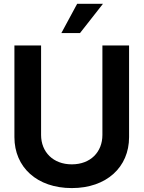

<svg xmlns="http://www.w3.org/2000/svg" viewBox="-20 -963 744 995"><path d="M352.1 11.7C531.7 11.7 648.9 -96.2 648.9 -252.4V-727.5H510.7V-263.7C510.7 -175.3 449.2 -111.3 352.1 -111.3C255.4 -111.3 192.9 -175.3 192.9 -263.7V-727.5H54.7V-252.4C54.7 -96.2 171.9 11.7 352.1 11.7ZM297.9 -791.5H394.5L513.7 -943.4H379.9Z"/></svg>

Font: Raveo Display Display SemiBold
Style: Regular
Weight: 600
Designer: Jakub Foglar, Rasmus Andersson (Inter)
Foundry: Jakubfoglar.com
Version: Version 1.100;Glyphs 3.2.3 (3260)